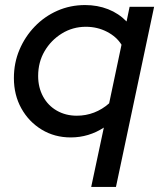

<svg xmlns="http://www.w3.org/2000/svg" viewBox="-20 -536 636 760"><path d="M341 204 391 -31Q362 -12 329 -2Q296 8 260 8Q196 8 145 -23Q94 -54 64.5 -107Q35 -160 35 -227Q35 -287 57 -339Q79 -391 117.5 -431Q156 -471 207 -493.5Q258 -516 317 -516Q366 -516 408 -499.5Q450 -483 481 -451L493 -509H590L439 204ZM284 -78Q320 -78 352.5 -90.5Q385 -103 412 -127L461 -359Q441 -391 403 -410.5Q365 -430 320 -430Q268 -430 225 -403.5Q182 -377 156.5 -333.5Q131 -290 131 -235Q131 -190 150.5 -154Q170 -118 205 -98Q240 -78 284 -78Z"/></svg>

Font: Red Hat Display SemiBold
Style: Italic
Weight: 600
Italic angle: -12°
Designer: Pentagram, MCKL
Foundry: Pentagram, MCKL
Version: Version 1.023